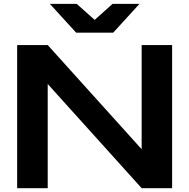

<svg xmlns="http://www.w3.org/2000/svg" viewBox="-20 -986 992 1006"><path d="M69.8 0V-750H230L722.2 -204.1V-750H881.8V0H722.2L230 -545.9V0ZM573.2 -814.9H378.9L241.2 -965.8H381.8L476.1 -881.8L569.8 -965.8H710.9Z"/></svg>

Font: Mattone
Style: Regular
Weight: 400
Width: 6
Designer: Nunzio Mazzaferro
Foundry: Collletttivo
Version: Version 2.000;Glyphs 3.2 (3217)